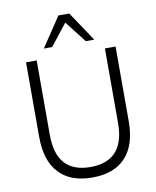

<svg xmlns="http://www.w3.org/2000/svg" viewBox="-101 -1032 910 1117"><g transform="rotate(-10 353.5 -473.5)"><path d="M354 8Q225 8 157 -65Q89 -138 89 -278V-719H152V-280Q152 -165 203 -109.5Q254 -54 354 -54Q453 -54 504 -109.5Q555 -165 555 -280V-719H618V-278Q618 -138 550.5 -65Q483 8 354 8ZM205 -780 322 -955H386L503 -780H453L354 -907L254 -780Z"/></g></svg>

Font: Nunitoga
Style: Light
Weight: 300
Designer: Vernon Adams
Foundry: Vernon Adams
Version: Version 1.0